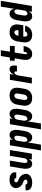

<svg xmlns="http://www.w3.org/2000/svg" viewBox="1760 -2534 990 4549"><g transform="rotate(-90 2254.5 -260.0)"><path d="M202 8Q178 8 155 5.5Q132 3 110.5 -4.5Q89 -12 70 -24Q51 -36 38.5 -54.5Q26 -73 21.5 -96Q17 -119 21 -143L23 -150H160L159 -148Q158 -138 162 -129Q166 -120 174 -114.5Q182 -109 192 -107.5Q202 -106 212 -106Q221 -106 230.5 -107Q240 -108 248.5 -112Q257 -116 264 -123Q271 -130 273 -139Q275 -153 269 -164.5Q263 -176 253.5 -184.5Q244 -193 232 -197.5Q220 -202 208 -206.5Q196 -211 183.5 -216Q171 -221 160.5 -227.5Q150 -234 140.5 -242.5Q131 -251 122.5 -260Q114 -269 107 -279.5Q100 -290 93.5 -301Q87 -312 82.5 -324Q78 -336 75 -348.5Q72 -361 72 -374.5Q72 -388 74 -402Q78 -422 88 -441.5Q98 -461 113.5 -476Q129 -491 148.5 -501.5Q168 -512 188.5 -518Q209 -524 229.5 -526Q250 -528 271 -528Q294 -528 317 -525.5Q340 -523 361 -515.5Q382 -508 400 -495Q418 -482 429.5 -464Q441 -446 444.5 -423.5Q448 -401 444 -378L443 -370H306V-372Q308 -382 305.5 -390.5Q303 -399 296 -404.5Q289 -410 279.5 -412Q270 -414 261 -414Q253 -414 245 -412.5Q237 -411 229.5 -407.5Q222 -404 216 -397Q210 -390 209 -382Q207 -368 213 -356Q219 -344 228 -336Q237 -328 249 -323Q261 -318 273.5 -313.5Q286 -309 297.5 -304Q309 -299 320 -292.5Q331 -286 340.5 -278Q350 -270 358.5 -260.5Q367 -251 374.5 -241Q382 -231 387.5 -219.5Q393 -208 398 -196.5Q403 -185 405.5 -172Q408 -159 409 -145.5Q410 -132 407 -119Q404 -98 393 -78Q382 -58 365 -43Q348 -28 328 -18Q308 -8 287 -2Q266 4 244.5 6Q223 8 202 8Z M647 8Q621 8 598.5 -2Q576 -12 561.5 -31Q547 -50 540 -73.5Q533 -97 530.5 -122Q528 -147 530.5 -173Q533 -199 537 -225L586 -520H724L672 -206Q670 -195 669 -185Q668 -175 668 -164.5Q668 -154 670 -144Q672 -134 676.5 -125.5Q681 -117 689 -111.5Q697 -106 708 -106Q721 -106 734.5 -111.5Q748 -117 757.5 -127.5Q767 -138 772 -151Q777 -164 779 -178L836 -520H974L888 0H750L761 -70Q753 -54 741 -39Q729 -24 714 -13Q699 -2 681.5 3Q664 8 647 8Z M964 215 1086 -520H1224L1212 -449Q1221 -465 1233.5 -480Q1246 -495 1261 -506.5Q1276 -518 1294.5 -523Q1313 -528 1330 -528Q1356 -528 1379.5 -518.5Q1403 -509 1418 -490.5Q1433 -472 1440.5 -448Q1448 -424 1450.5 -399Q1453 -374 1451 -348Q1449 -322 1445 -295L1425 -175Q1421 -155 1416 -134.5Q1411 -114 1402.5 -94Q1394 -74 1382 -55Q1370 -36 1353 -21.5Q1336 -7 1314.5 0.5Q1293 8 1272 8Q1249 8 1227.5 0Q1206 -8 1190.5 -23.5Q1175 -39 1166.5 -60Q1158 -81 1155 -104L1102 215ZM1212 -106Q1227 -106 1242 -114Q1257 -122 1267 -135Q1277 -148 1282 -163.5Q1287 -179 1290 -194L1310 -314Q1312 -325 1312.5 -335.5Q1313 -346 1312.5 -356.5Q1312 -367 1310 -377Q1308 -387 1303.5 -395.5Q1299 -404 1289.5 -409Q1280 -414 1269 -414Q1256 -414 1242.5 -409Q1229 -404 1218.5 -393.5Q1208 -383 1202.5 -369.5Q1197 -356 1194 -342L1174 -222Q1172 -210 1171 -198.5Q1170 -187 1170 -175Q1170 -163 1171.5 -151.5Q1173 -140 1177.5 -130Q1182 -120 1191 -113Q1200 -106 1212 -106Z M1464 215 1586 -520H1724L1712 -449Q1721 -465 1733.5 -480Q1746 -495 1761 -506.5Q1776 -518 1794.5 -523Q1813 -528 1830 -528Q1856 -528 1879.5 -518.5Q1903 -509 1918 -490.5Q1933 -472 1940.5 -448Q1948 -424 1950.5 -399Q1953 -374 1951 -348Q1949 -322 1945 -295L1925 -175Q1921 -155 1916 -134.5Q1911 -114 1902.5 -94Q1894 -74 1882 -55Q1870 -36 1853 -21.5Q1836 -7 1814.5 0.5Q1793 8 1772 8Q1749 8 1727.5 0Q1706 -8 1690.5 -23.5Q1675 -39 1666.5 -60Q1658 -81 1655 -104L1602 215ZM1712 -106Q1727 -106 1742 -114Q1757 -122 1767 -135Q1777 -148 1782 -163.5Q1787 -179 1790 -194L1810 -314Q1812 -325 1812.5 -335.5Q1813 -346 1812.5 -356.5Q1812 -367 1810 -377Q1808 -387 1803.5 -395.5Q1799 -404 1789.5 -409Q1780 -414 1769 -414Q1756 -414 1742.5 -409Q1729 -404 1718.5 -393.5Q1708 -383 1702.5 -369.5Q1697 -356 1694 -342L1674 -222Q1672 -210 1671 -198.5Q1670 -187 1670 -175Q1670 -163 1671.5 -151.5Q1673 -140 1677.5 -130Q1682 -120 1691 -113Q1700 -106 1712 -106Z M2207 8Q2177 8 2148 2Q2119 -4 2095 -18.5Q2071 -33 2055 -56Q2039 -79 2031 -107Q2023 -135 2023.5 -164.5Q2024 -194 2029 -225L2049 -345Q2053 -369 2061.5 -394Q2070 -419 2085 -441Q2100 -463 2121 -480.5Q2142 -498 2166.5 -509Q2191 -520 2216 -524Q2241 -528 2266 -528Q2296 -528 2325 -522Q2354 -516 2378 -501.5Q2402 -487 2418.5 -464Q2435 -441 2442.5 -413Q2450 -385 2450 -355.5Q2450 -326 2445 -295L2425 -175Q2421 -151 2412 -126Q2403 -101 2388 -79Q2373 -57 2352 -39.5Q2331 -22 2307 -11Q2283 0 2257.5 4Q2232 8 2207 8ZM2207 -106Q2223 -106 2239 -113.5Q2255 -121 2265.5 -134Q2276 -147 2281.5 -162.5Q2287 -178 2290 -194L2310 -314Q2312 -325 2312.5 -336Q2313 -347 2312.5 -357.5Q2312 -368 2309.5 -378Q2307 -388 2301.5 -396.5Q2296 -405 2286.5 -409.5Q2277 -414 2266 -414Q2250 -414 2234.5 -406.5Q2219 -399 2208 -386Q2197 -373 2191.5 -357.5Q2186 -342 2184 -326L2164 -206Q2162 -195 2161 -184Q2160 -173 2161 -162.5Q2162 -152 2164.5 -142Q2167 -132 2172.5 -123.5Q2178 -115 2187 -110.5Q2196 -106 2207 -106Z M2550 0 2636 -520H2774L2758 -425Q2768 -445 2781.5 -464Q2795 -483 2812.5 -498Q2830 -513 2851 -520.5Q2872 -528 2893 -528Q2912 -528 2929.5 -520.5Q2947 -513 2957 -498.5Q2967 -484 2971.5 -466Q2976 -448 2977 -429.5Q2978 -411 2976 -391.5Q2974 -372 2971 -353H2833Q2835 -363 2835.5 -372.5Q2836 -382 2834 -391.5Q2832 -401 2825.5 -407.5Q2819 -414 2809 -414Q2797 -414 2786.5 -407Q2776 -400 2769 -390Q2762 -380 2757 -368.5Q2752 -357 2748 -346Q2744 -335 2741.5 -323.5Q2739 -312 2737 -300L2688 0Z M3253 8Q3226 8 3201.5 1Q3177 -6 3158 -22Q3139 -38 3128 -60.5Q3117 -83 3112.5 -108Q3108 -133 3109.5 -159.5Q3111 -186 3115 -213L3147 -406H3090L3091 -520H3166L3201 -735H3339L3304 -520H3441L3440 -406H3285L3250 -194Q3249 -186 3248 -178Q3247 -170 3246 -161.5Q3245 -153 3245 -145Q3245 -137 3246.5 -129Q3248 -121 3251 -113.5Q3254 -106 3262 -106Q3270 -106 3276 -114Q3282 -122 3285 -129.5Q3288 -137 3291 -145Q3294 -153 3296 -161Q3298 -169 3299.5 -177Q3301 -185 3303 -193V-195H3440L3439 -189Q3435 -166 3427.5 -142.5Q3420 -119 3408.5 -97Q3397 -75 3381.5 -55Q3366 -35 3345.5 -20Q3325 -5 3300.5 1.5Q3276 8 3253 8Z M3703 8Q3673 8 3644.5 2Q3616 -4 3592.5 -19Q3569 -34 3553.5 -57Q3538 -80 3530.5 -107.5Q3523 -135 3523.5 -165Q3524 -195 3529 -225L3549 -345Q3553 -369 3561.5 -394Q3570 -419 3585 -441Q3600 -463 3621 -480.5Q3642 -498 3666 -509Q3690 -520 3715.5 -524Q3741 -528 3765 -528Q3796 -528 3825 -522Q3854 -516 3877.5 -501.5Q3901 -487 3918 -464Q3935 -441 3943 -413.5Q3951 -386 3950.5 -356Q3950 -326 3945 -295L3929 -203H3663Q3661 -187 3661 -170.5Q3661 -154 3666 -139.5Q3671 -125 3683.5 -115.5Q3696 -106 3713 -106Q3724 -106 3736 -109Q3748 -112 3758.5 -119.5Q3769 -127 3775 -138Q3781 -149 3783 -160H3920Q3916 -136 3906 -113Q3896 -90 3880 -70Q3864 -50 3843.5 -34Q3823 -18 3799.5 -8.5Q3776 1 3751.5 4.5Q3727 8 3703 8ZM3682 -317H3810Q3812 -328 3812.5 -338.5Q3813 -349 3812.5 -359.5Q3812 -370 3809 -379.5Q3806 -389 3800.5 -397Q3795 -405 3785.5 -409.5Q3776 -414 3765 -414Q3750 -414 3734.5 -406.5Q3719 -399 3708 -386Q3697 -373 3691.5 -357.5Q3686 -342 3684 -326Z M4143 8Q4117 8 4094 -1.5Q4071 -11 4056 -29.5Q4041 -48 4033.5 -72Q4026 -96 4023.5 -121Q4021 -146 4022.5 -172Q4024 -198 4029 -225L4049 -345Q4052 -365 4057.5 -385.5Q4063 -406 4071.5 -426Q4080 -446 4092 -465Q4104 -484 4121 -498.5Q4138 -513 4159 -520.5Q4180 -528 4201 -528Q4224 -528 4245.5 -520Q4267 -512 4282.5 -496.5Q4298 -481 4306.5 -460Q4315 -439 4319 -416L4371 -735H4509L4388 0H4250L4261 -71Q4253 -55 4240.5 -40Q4228 -25 4212.5 -13.5Q4197 -2 4178.5 3Q4160 8 4143 8ZM4204 -106Q4217 -106 4231 -111Q4245 -116 4255 -126.5Q4265 -137 4271 -150.5Q4277 -164 4279 -178L4299 -298Q4301 -310 4302.5 -321.5Q4304 -333 4304 -345Q4304 -357 4302.5 -368.5Q4301 -380 4296.5 -390Q4292 -400 4282.5 -407Q4273 -414 4261 -414Q4246 -414 4231.5 -406Q4217 -398 4206.5 -385Q4196 -372 4191 -356.5Q4186 -341 4184 -326L4164 -206Q4162 -195 4161.5 -184.5Q4161 -174 4161 -163.5Q4161 -153 4163.5 -143Q4166 -133 4170.5 -124.5Q4175 -116 4184 -111Q4193 -106 4204 -106Z"/></g></svg>

Font: Iosevka Heavy Oblique
Style: Regular
Weight: 900
Italic angle: -9°
Monospace: yes
Designer: Belleve Invis
Foundry: Belleve Invis
Version: Version 32.5.0; ttfautohint (v1.8.4)